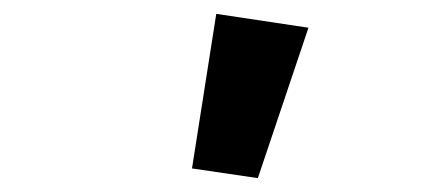

<svg xmlns="http://www.w3.org/2000/svg" viewBox="-20 -836 640 277"><path d="M425 -796 352 -579 257 -593 292 -816Z"/></svg>

Font: IBM Plex Sans
Style: Bold
Weight: 700
Designer: Mike Abbink, Paul van der Laan, Pieter van Rosmalen
Foundry: Bold Monday
Version: Version 3.201